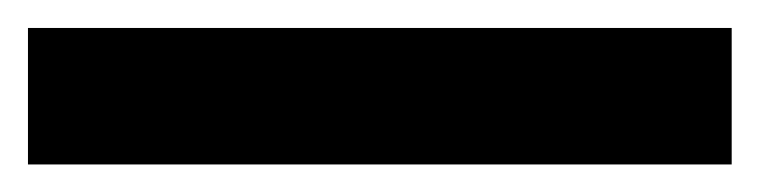

<svg xmlns="http://www.w3.org/2000/svg" viewBox="-23 -878 546 138"><path d="M502.9 -759.8H-2.9V-857.9H502.9Z"/></svg>

Font: OpenSans-Bold
Style: Bold
Weight: 700
Foundry: Ascender Corporation
Version: Version 1.10